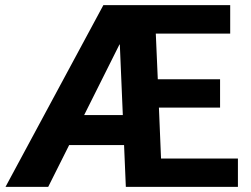

<svg xmlns="http://www.w3.org/2000/svg" viewBox="-20 -731 980 751"><path d="M910.6 0H472.2L465.3 -163.6H250.5L168.5 0H1.5L384.3 -710.9H880.4V-599.6H589.4L597.2 -420.9H840.8V-310.1H601.6L609.9 -110.8H910.6ZM309.1 -280.8H460.4L448.7 -556.6L447.3 -557.1Z"/></svg>

Font: Roboto Web
Style: Bold
Weight: 700
Designer: Google
Version: Version 1.200310; 2013